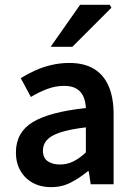

<svg xmlns="http://www.w3.org/2000/svg" viewBox="-20 -764 556 796"><path d="M192 12Q149 12 116 -6Q83 -24 64.5 -56.5Q46 -89 46 -132Q46 -215 115.5 -257.5Q185 -300 336 -316Q335 -341 326.5 -362Q318 -383 298.5 -395.5Q279 -408 246 -408Q210 -408 175.5 -395Q141 -382 108 -362L66 -440Q93 -457 125 -471.5Q157 -486 193 -494.5Q229 -503 268 -503Q329 -503 369.5 -478.5Q410 -454 430.5 -406.5Q451 -359 451 -290V0H356L348 -54H344Q310 -26 273 -7Q236 12 192 12ZM228 -82Q258 -82 283.5 -94.5Q309 -107 336 -132V-236Q269 -228 230 -215Q191 -202 174.5 -183.5Q158 -165 158 -140Q158 -109 178 -95.5Q198 -82 228 -82ZM190 -570 312 -744H435L442 -732L280 -570Z"/></svg>

Font: Source Sans 3 SemiBold
Style: Regular
Weight: 600
Designer: Paul D. Hunt
Foundry: Adobe
Version: Version 3.046;hotconv 1.0.118;makeotfexe 2.5.65603